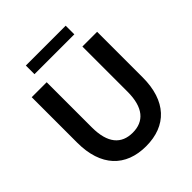

<svg xmlns="http://www.w3.org/2000/svg" viewBox="-232 -1016 1179 1179"><g transform="rotate(-45 357.0 -426.5)"><path d="M357 10C535 10 641 -100 641 -305V-700H513V-308C513 -170 455 -107 358 -107C260 -107 203 -170 203 -308V-700H73V-305C73 -100 180 10 357 10ZM185 -788H531V-863H185Z"/></g></svg>

Font: Chess Sans SemiBold
Style: Regular
Weight: 600
Designer: Wolf Bōese
Foundry: Wolf Bōese
Version: Version 7.223;Glyphs 3.3 (3306)